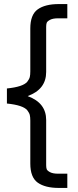

<svg xmlns="http://www.w3.org/2000/svg" viewBox="-20 -779 384 944"><path d="M207 -425Q207 -340 117 -307V-306Q207 -273 207 -189V33Q207 45 209.5 52.5Q212 60 226 67.5Q240 75 266 75H311V145H269Q202 145 165.5 119Q129 93 129 25V-186Q129 -203 126.5 -213.5Q124 -224 114 -237Q93 -262 14 -270V-344Q93 -352 114 -377Q124 -390 126.5 -400.5Q129 -411 129 -428V-639Q129 -707 165.5 -733Q202 -759 269 -759H311V-689H266Q240 -689 226 -681.5Q212 -674 209.5 -666.5Q207 -659 207 -647Z"/></svg>

Font: Varela
Style: Regular
Weight: 400
Designer: Joe Prince
Foundry: Joe Prince
Version: Version 1.000